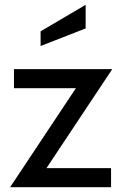

<svg xmlns="http://www.w3.org/2000/svg" viewBox="-20 -777 511 797"><path d="M22 0 325 -456 336 -411H38V-490H446L143 -34L132 -79H441V0ZM148.5 -586V-647L335.5 -757V-659Z"/></svg>

Font: Cabin Resolve
Style: Regular-Resolve
Weight: 400
Designer: Pablo Impallari
Foundry: Pablo Impallari. http://www.impallari.com Igino Marini. http://www.ikern.com
Version: Version 3.001